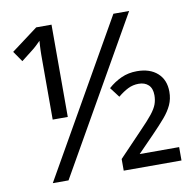

<svg xmlns="http://www.w3.org/2000/svg" viewBox="-80 -795 891 877"><g transform="rotate(-10 366.0 -357.0)"><path d="M95 0 502 -714H575L168 0ZM145 -562Q145 -575 145 -586.5Q145 -598 145.5 -609Q146 -620 146.5 -630.5Q147 -641 148 -651Q139 -642 128 -631.5Q117 -621 105 -612L55 -573L21 -622L144 -714H215V-286H145ZM424 0V-54L531 -166Q569 -205 588.5 -229.5Q608 -254 615 -273.5Q622 -293 622 -315Q622 -347 605 -363Q588 -379 560 -379Q533 -379 510 -367.5Q487 -356 463 -336L428 -382Q456 -407 489 -422Q522 -437 562 -437Q622 -437 657 -405.5Q692 -374 692 -319Q692 -286 679.5 -258.5Q667 -231 643 -203Q619 -175 584 -139L509 -62H692V0Z"/></g></svg>

Font: Noto Sans Display
Style: Regular
Weight: 400
Designer: Monotype Design Team
Foundry: Monotype Imaging Inc.
Version: Version 2.003